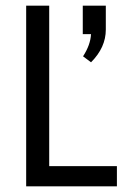

<svg xmlns="http://www.w3.org/2000/svg" viewBox="-20 -655 436 675"><path d="M271 -535V-635H352V-551Q352 -488 300 -436L272 -457Q298 -497 300 -535ZM391 -71V0H72V-635H153V-71Z"/></svg>

Font: Gemunu Libre
Style: Regular
Weight: 400
Designer: Puspanada Ekanayake, Sola Matas, Pathum Egodawatta, Kosala Senevirathne
Foundry: mooniak
Version: Version 1.100